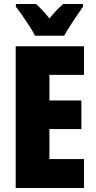

<svg xmlns="http://www.w3.org/2000/svg" viewBox="-20 -947 483 967"><path d="M403 0H59V-714H403V-570H229V-441H390V-297H229V-146H403ZM156 -767Q148 -785 130 -813Q112 -841 92.5 -869Q73 -897 60 -913V-927H161Q176 -914 193 -896Q210 -878 229 -854Q269 -903 299 -927H398V-913Q384 -894 366 -867Q348 -840 331 -813.5Q314 -787 303 -767Z"/></svg>

Font: Noto Sans ExtraCondensed Black
Style: Regular
Weight: 900
Width: 2
Designer: Monotype Design Team
Foundry: Monotype Imaging Inc.
Version: Version 2.013; ttfautohint (v1.8.4.7-5d5b)